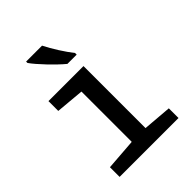

<svg xmlns="http://www.w3.org/2000/svg" viewBox="-217 -881 996 996"><g transform="rotate(-45 281.5 -383.0)"><path d="M294 -606H362V-618C333 -654 290 -721 268 -766H151V-756C177 -718 251 -641 294 -606ZM71 0H503V-71L345 -84V-539H88V-467L244 -453V-84L71 -71Z"/></g></svg>

Font: Noto Sans Mono SemiCondensed Medium
Style: Regular
Weight: 500
Width: 4
Designer: Monotype Design Team
Foundry: Monotype Imaging Inc.
Version: Version 2.014